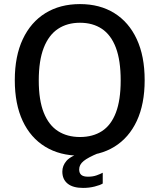

<svg xmlns="http://www.w3.org/2000/svg" viewBox="-20 -753 781 941"><path d="M372 10Q273.5 10 201.8 -33.8Q130 -77.5 91.2 -160.2Q52.5 -243 52.5 -360Q52.5 -478 91.8 -561.2Q131 -644.5 202.8 -688.8Q274.5 -733 372 -733Q469 -733 540.2 -688.8Q611.5 -644.5 650.2 -561.2Q689 -478 689 -360Q689 -243 650.5 -160.5Q612 -78 540.8 -34Q469.5 10 372 10ZM372 -81.5Q435 -81.5 479.8 -110.5Q524.5 -139.5 548 -201Q571.5 -262.5 571.5 -358.5Q571.5 -457 547.8 -519.5Q524 -582 479.2 -611.8Q434.5 -641.5 372 -641.5Q309.5 -641.5 264.2 -611.5Q219 -581.5 194.5 -519Q170 -456.5 170 -358.5Q170 -262 194.5 -200.8Q219 -139.5 264.2 -110.5Q309.5 -81.5 372 -81.5ZM285.5 88Q285.5 59 306 35.2Q326.5 11.5 386 -7.5L462.5 -2.5Q411.5 18.5 389.8 36.2Q368 54 368 77.5Q368 95 378.2 104Q388.5 113 411.5 113Q435 113 453.2 106.5Q471.5 100 483.5 93.5V146.5Q470.5 154.5 444 161.2Q417.5 168 387 168Q337.5 168 311.5 147Q285.5 126 285.5 88Z"/></svg>

Font: Public Sans Medium
Style: Regular
Weight: 500
Designer: The Public Sans Project Authors: Dan O. Williams and USWDS (Libre Franklin designed by Pablo Impallari and Rodrigo Fuenz
Version: Version 1.007